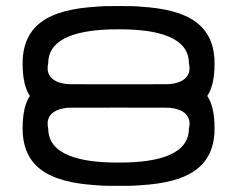

<svg xmlns="http://www.w3.org/2000/svg" viewBox="-20 -598 757 618"><path d="M525.9 -251.2C607.5 -242.9 588.1 -186.2 588.1 -184.5C588.1 -99.6 486.3 -75.4 370.1 -74.8C367.3 -74.8 364.5 -74.8 361.7 -74.8C358.9 -74.8 356.1 -74.8 353.3 -74.8C237.1 -75.4 135.2 -99.6 135.2 -184.5C135.2 -186.2 115.8 -242.9 197.5 -251.2C204.7 -251.3 211.9 -251.4 218.9 -251.4C272.7 -251.4 320.9 -251.5 361.7 -251.6C402.5 -251.5 450.7 -251.4 504.5 -251.4C511.5 -251.4 518.7 -251.3 525.9 -251.2ZM317 -577.7C167.9 -572.9 52.8 -537.3 52.8 -393.9C52.8 -343.3 61.7 -310.4 76.2 -289.2C61.7 -267.9 52.8 -235.1 52.8 -184.5C52.8 -41.1 167.9 -5.5 317 -0.6C317 -0.6 239.9 0 355.9 0C356.4 0 357 0 357.5 0H361.7H365.9C366.4 0 366.9 0 367.5 0C483.4 0 406.3 -0.6 406.3 -0.6C555.4 -5.5 670.6 -41.1 670.6 -184.5C670.6 -235.1 661.7 -267.9 647.2 -289.2C661.7 -310.4 670.6 -343.3 670.6 -393.9C670.6 -537.3 555.4 -572.9 406.3 -577.7C406.3 -577.7 483.4 -578.3 367.5 -578.4C366.9 -578.4 366.4 -578.4 365.9 -578.4H361.7H357.5C357 -578.4 356.4 -578.4 355.9 -578.4C239.9 -578.3 317 -577.7 317 -577.7ZM361.7 -326.8C320.9 -326.9 272.7 -326.9 218.9 -326.9C211.8 -326.9 204.5 -327.1 197.2 -327.2C115.9 -335.5 135.2 -392.1 135.2 -393.9C135.2 -478.8 237.1 -503 353.3 -503.6C356.1 -503.6 358.9 -503.6 361.7 -503.6C364.5 -503.6 367.3 -503.6 370.1 -503.6C486.3 -503 588.1 -478.8 588.1 -393.9C588.1 -392.1 607.5 -335.5 526.2 -327.2C518.9 -327.1 511.6 -326.9 504.5 -326.9C450.7 -326.9 402.5 -326.9 361.7 -326.8Z"/></svg>

Font: Hi.
Style: Tall Regular
Weight: 400
Designer: Mew Too, Robert Jablonski
Foundry: Cannot Into Space Fonts
Version: Version 1.996